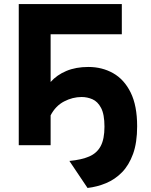

<svg xmlns="http://www.w3.org/2000/svg" viewBox="-20 -720 750 952"><path d="M73 0V-700H584V-550H231V-313.5Q262 -348.5 309 -368.2Q356 -388 418 -388Q486.5 -388 541.2 -357Q596 -326 628 -261Q660 -196 660 -94Q660 -13 639.8 43Q619.5 99 585 134.2Q550.5 169.5 506.2 188Q462 206.5 414 212L324 78Q383.5 72.5 422 56Q460.5 39.5 479.2 4.5Q498 -30.5 498 -92Q498 -153 481.2 -184.8Q464.5 -216.5 438.5 -227.8Q412.5 -239 385 -239Q340 -239 297.8 -217Q255.5 -195 231 -148V0Z"/></svg>

Font: Overpass Black
Style: Regular
Weight: 900
Designer: Delve Withrington, Dave Bailey, Thomas Jockin
Foundry: Delve Fonts LLC
Version: Version 4.000; ttfautohint (v1.8.3)